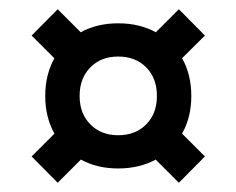

<svg xmlns="http://www.w3.org/2000/svg" viewBox="-20 -433 512 416"><path d="M105 -413 179 -339 122 -282.5 48.5 -356ZM48.5 -94 122.5 -168 179 -111 105 -37ZM236 -382.5Q283 -382.5 318.8 -362.5Q354.5 -342.5 374.5 -307Q394.5 -271.5 394.5 -225Q394.5 -179 374.5 -143.5Q354.5 -108 318.8 -88Q283 -68 236 -68Q189.5 -68 153.8 -88Q118 -108 98 -143.5Q78 -179 78 -225Q78 -271.5 98 -307Q118 -342.5 153.8 -362.5Q189.5 -382.5 236 -382.5ZM236 -140Q273.5 -140 296.8 -163.5Q320 -187 320 -225Q320 -263.5 296.8 -287Q273.5 -310.5 236 -310.5Q199 -310.5 175.8 -287Q152.5 -263.5 152.5 -225Q152.5 -187 175.8 -163.5Q199 -140 236 -140ZM424 -356 349.5 -282 293 -338.5 367.5 -413ZM424 -94 367.5 -37 294.5 -110 351.5 -166.5Z"/></svg>

Font: Newsreader 16pt 16pt ExtraBold
Style: Regular
Weight: 800
Version: Version 1.003